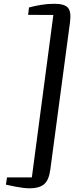

<svg xmlns="http://www.w3.org/2000/svg" viewBox="-20 -866 449 1040"><path d="M274 -845.5Q330 -845.5 348.5 -823.5Q367 -801.5 359 -744L252.5 53Q244.5 111.5 217.8 132.8Q191 154 141.5 154Q125 154 104.5 151.5Q84 149 64.8 145.2Q45.5 141.5 31.2 138.2Q17 135 12 134L18 95H152.5L269 -785L132.5 -785.5L137 -825.5Q168.5 -834 203.2 -839.8Q238 -845.5 274 -845.5Z"/></svg>

Font: Merriweather 48pt Medium
Style: Italic
Weight: 500
Italic angle: -7.8°
Version: Version 2.101